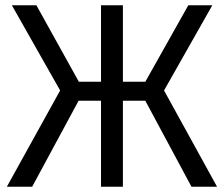

<svg xmlns="http://www.w3.org/2000/svg" viewBox="-20 -708 850 728"><path d="M602 -365 803 0H706L531 -326H446V0H363V-326H278L102 0H6L208 -365L25 -688H118L279 -398H363V-688H446V-398H531L694 -688H785Z"/></svg>

Font: FiraSans
Style: Regular
Weight: 350
Designer: Carrois Corporate & Edenspiekermann AG
Foundry: Carrois Corporate GbR & Edenspiekermann AG
Version: Version 3.106;PS 003.106;hotconv 1.0.70;makeotf.lib2.5.58329